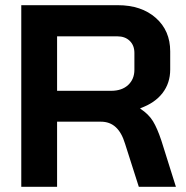

<svg xmlns="http://www.w3.org/2000/svg" viewBox="-20 -720 718 740"><path d="M62 -700H434Q525 -700 580.5 -651Q636 -602 636 -522V-452Q636 -400 606.5 -361.5Q577 -323 521 -303V-301Q553 -280 569.5 -253Q586 -226 602 -178L658 0H515L462 -166Q449 -209 426 -230Q403 -251 369 -251H200V0H62ZM408 -370Q450 -370 474 -392.5Q498 -415 498 -451V-516Q498 -545 480 -562.5Q462 -580 432 -580H200V-370Z"/></svg>

Font: Stavian Bold
Style: Bold
Weight: 700
Version: Version 1.000; ttfautohint (v1.6)